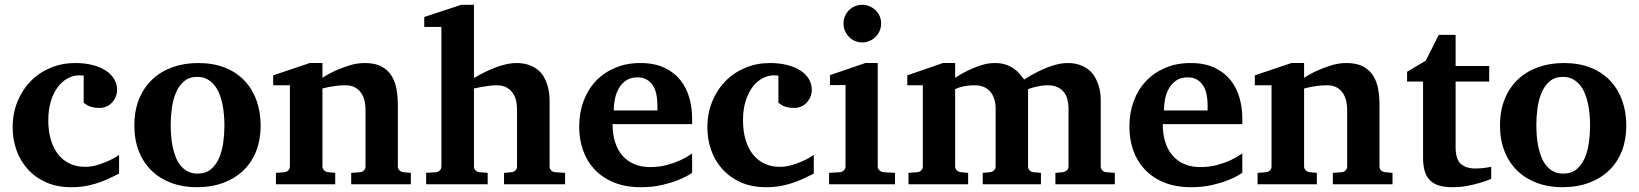

<svg xmlns="http://www.w3.org/2000/svg" viewBox="-20 -760 6759 792"><path d="M471.2 -43.9Q458.5 -38.1 440.2 -28.8Q421.9 -19.5 397.7 -10.3Q373.5 -1 342.8 5.6Q312 12.2 273.9 12.2Q215.3 12.2 170.4 -7.8Q125.5 -27.8 94.7 -61.8Q64 -95.7 48.1 -140.1Q32.2 -184.6 32.2 -233.9Q32.2 -293 52.5 -342Q72.8 -391.1 107.7 -426.3Q142.6 -461.4 189.5 -480.7Q236.3 -500 290 -500Q329.6 -500 361.3 -491.9Q393.1 -483.9 415.8 -469.2Q438.5 -454.6 450.7 -434.3Q462.9 -414.1 462.9 -390.1Q462.9 -373 456.8 -359.4Q450.7 -345.7 440.9 -335.7Q431.2 -325.7 418.5 -320.3Q405.8 -314.9 392.1 -314.9Q376.5 -314.9 366 -316.9Q355.5 -318.8 348.1 -322Q340.8 -325.2 335.4 -328.9Q330.1 -332.5 325.2 -335.9V-448.2Q318.8 -448.2 315.2 -448.7Q311.5 -449.2 306.2 -449.2Q283.2 -449.2 260.5 -437.5Q237.8 -425.8 219.7 -402.6Q201.7 -379.4 190.4 -344.5Q179.2 -309.6 179.2 -263.2Q179.2 -219.2 189.7 -183.8Q200.2 -148.4 219.7 -123.5Q239.3 -98.6 267.6 -85.2Q295.9 -71.8 331.1 -71.8Q354 -71.8 377 -78.1Q399.9 -84.5 419.2 -92.8Q438.5 -101.1 452.4 -109.1Q466.3 -117.2 471.2 -121.1Z M905.8 -242.2Q905.8 -263.2 903.8 -286.4Q901.9 -309.6 897.2 -332Q892.6 -354.5 884.3 -374.5Q876 -394.5 863.5 -409.7Q851.1 -424.8 834 -433.8Q816.9 -442.9 793.9 -442.9Q760.3 -442.9 738.8 -424.3Q717.3 -405.8 705.3 -376.7Q693.4 -347.7 688.7 -313Q684.1 -278.3 684.1 -246.1Q684.1 -224.6 685.8 -201.2Q687.5 -177.7 692.1 -155.3Q696.8 -132.8 704.6 -112.8Q712.4 -92.8 724.9 -77.4Q737.3 -62 754.4 -53Q771.5 -43.9 794.9 -43.9Q829.1 -43.9 850.6 -62.3Q872.1 -80.6 884.3 -109.4Q896.5 -138.2 901.1 -173.3Q905.8 -208.5 905.8 -242.2ZM1055.2 -241.2Q1055.2 -185.1 1037.4 -138.4Q1019.5 -91.8 985.4 -58.3Q951.2 -24.9 902.1 -6.3Q853 12.2 791 12.2Q733.9 12.2 686.8 -5.4Q639.6 -22.9 605.7 -55.7Q571.8 -88.4 553 -135.5Q534.2 -182.6 534.2 -242.2Q534.2 -303.7 553.7 -351.6Q573.2 -399.4 608.2 -432.4Q643.1 -465.3 691.4 -482.7Q739.7 -500 797.9 -500Q859.9 -500 907.7 -481Q955.6 -461.9 988.3 -427.5Q1021 -393.1 1038.1 -345.7Q1055.2 -298.3 1055.2 -241.2Z M1428.7 0V-46.9L1465.8 -49.8Q1475.1 -50.8 1481.4 -57.4Q1487.8 -64 1487.8 -73.2V-308.1Q1487.8 -327.1 1483.4 -345.2Q1479 -363.3 1469.2 -377.2Q1459.5 -391.1 1443.8 -399.7Q1428.2 -408.2 1405.8 -408.2Q1385.3 -408.2 1367.7 -406Q1350.1 -403.8 1337.4 -401.4Q1322.3 -398.4 1310.1 -395V-73.2Q1310.1 -64 1316.9 -57.4Q1323.7 -50.8 1333 -49.8L1362.8 -46.9V0H1118.2V-46.9L1153.8 -49.8Q1163.1 -50.8 1169.4 -57.4Q1175.8 -64 1175.8 -73.2V-408.2H1106.9V-449.2L1257.8 -500H1310.1V-439Q1335.9 -456.1 1365.2 -469.2Q1390.1 -480.5 1421.4 -490.2Q1452.6 -500 1484.9 -500Q1527.8 -500 1554.7 -485.1Q1581.5 -470.2 1596.2 -445.8Q1610.8 -421.4 1616 -390.1Q1621.1 -358.9 1621.1 -326.2V-73.2Q1621.1 -64 1627.9 -57.4Q1634.8 -50.8 1644 -49.8L1674.8 -46.9V0Z M2059.1 0V-46.9L2090.8 -49.8Q2100.1 -50.8 2106.4 -57.4Q2112.8 -64 2112.8 -73.2V-309.1Q2112.8 -321.3 2110.1 -338.4Q2107.4 -355.5 2098.6 -370.8Q2089.8 -386.2 2073.2 -397.2Q2056.6 -408.2 2028.8 -408.2Q2013.7 -408.2 1997.3 -406Q1981 -403.8 1966.8 -401.4Q1950.7 -398.4 1935.1 -395V-73.2Q1935.1 -64 1941.4 -57.4Q1947.8 -50.8 1957 -49.8L1991.7 -46.9V0H1737.8V-46.9L1778.8 -49.8Q1788.1 -50.8 1794.4 -57.4Q1800.8 -64 1800.8 -73.2V-648.9H1730V-689.9L1882.8 -740.2H1935.1V-438Q1962.9 -455.1 1993.2 -468.8Q2005.9 -474.6 2020.3 -480.2Q2034.7 -485.8 2049.6 -490.2Q2064.5 -494.6 2079.8 -497.3Q2095.2 -500 2109.9 -500Q2139.2 -500 2160.9 -492.4Q2182.6 -484.9 2198 -472.4Q2213.4 -460 2222.9 -443.6Q2232.4 -427.2 2237.8 -409.7Q2243.2 -392.1 2245.1 -374.8Q2247.1 -357.4 2247.1 -342.8V-73.2Q2247.1 -64 2253.4 -57.4Q2259.8 -50.8 2269 -49.8L2311 -46.9V0Z M2691.9 -326.2Q2691.9 -350.1 2687.5 -371.1Q2683.1 -392.1 2673.1 -407.5Q2663.1 -422.9 2647.5 -431.9Q2631.8 -440.9 2609.9 -440.9Q2582 -440.9 2563.2 -428.5Q2544.4 -416 2533 -396.2Q2521.5 -376.5 2516.6 -352.1Q2511.7 -327.6 2511.7 -304.2H2691.9ZM2835 -46.9Q2809.1 -29.8 2776.9 -17.1Q2749 -5.9 2710.4 3.2Q2671.9 12.2 2624 12.2Q2560.1 12.2 2512.5 -7.3Q2464.8 -26.9 2432.9 -60.8Q2400.9 -94.7 2385 -140.1Q2369.1 -185.5 2369.1 -237.8Q2369.1 -294.4 2387 -342.5Q2404.8 -390.6 2437.7 -425.5Q2470.7 -460.4 2517.3 -480.2Q2564 -500 2621.1 -500Q2679.7 -500 2720.5 -480.7Q2761.2 -461.4 2786.6 -429.4Q2812 -397.5 2823.5 -356.4Q2835 -315.4 2835 -272V-248H2506.8Q2506.8 -207 2517.1 -174.3Q2527.3 -141.6 2547.1 -118.7Q2566.9 -95.7 2595.7 -83.3Q2624.5 -70.8 2661.1 -70.8Q2699.2 -70.8 2730.7 -79.3Q2762.2 -87.9 2785.6 -98.6Q2812.5 -111.3 2835 -127Z M3336.9 -43.9Q3324.2 -38.1 3305.9 -28.8Q3287.6 -19.5 3263.4 -10.3Q3239.3 -1 3208.5 5.6Q3177.7 12.2 3139.6 12.2Q3081.1 12.2 3036.1 -7.8Q2991.2 -27.8 2960.4 -61.8Q2929.7 -95.7 2913.8 -140.1Q2897.9 -184.6 2897.9 -233.9Q2897.9 -293 2918.2 -342Q2938.5 -391.1 2973.4 -426.3Q3008.3 -461.4 3055.2 -480.7Q3102.1 -500 3155.8 -500Q3195.3 -500 3227.1 -491.9Q3258.8 -483.9 3281.5 -469.2Q3304.2 -454.6 3316.4 -434.3Q3328.6 -414.1 3328.6 -390.1Q3328.6 -373 3322.5 -359.4Q3316.4 -345.7 3306.6 -335.7Q3296.9 -325.7 3284.2 -320.3Q3271.5 -314.9 3257.8 -314.9Q3242.2 -314.9 3231.7 -316.9Q3221.2 -318.8 3213.9 -322Q3206.5 -325.2 3201.2 -328.9Q3195.8 -332.5 3190.9 -335.9V-448.2Q3184.6 -448.2 3180.9 -448.7Q3177.2 -449.2 3171.9 -449.2Q3148.9 -449.2 3126.2 -437.5Q3103.5 -425.8 3085.4 -402.6Q3067.4 -379.4 3056.2 -344.5Q3044.9 -309.6 3044.9 -263.2Q3044.9 -219.2 3055.4 -183.8Q3065.9 -148.4 3085.4 -123.5Q3105 -98.6 3133.3 -85.2Q3161.6 -71.8 3196.8 -71.8Q3219.7 -71.8 3242.7 -78.1Q3265.6 -84.5 3284.9 -92.8Q3304.2 -101.1 3318.1 -109.1Q3332 -117.2 3336.9 -121.1Z M3399.9 0V-46.9L3445.8 -49.8Q3454.6 -50.8 3461.2 -57.4Q3467.8 -64 3467.8 -73.2V-409.2H3403.8V-450.2L3549.8 -500H3600.6V-73.2Q3600.6 -64 3607.7 -57.4Q3614.7 -50.8 3623.5 -49.8L3671.9 -46.9V0ZM3614.7 -663.1Q3614.7 -647 3608.6 -632.8Q3602.5 -618.7 3591.8 -607.9Q3581.1 -597.2 3566.9 -591.1Q3552.7 -585 3536.6 -585Q3520.5 -585 3506.3 -591.1Q3492.2 -597.2 3481.9 -607.9Q3471.7 -618.7 3465.6 -632.8Q3459.5 -647 3459.5 -663.1Q3459.5 -679.2 3465.6 -693.4Q3471.7 -707.5 3481.9 -717.8Q3492.2 -728 3506.3 -734.1Q3520.5 -740.2 3536.6 -740.2Q3552.7 -740.2 3566.9 -734.1Q3581.1 -728 3591.8 -717.8Q3602.5 -707.5 3608.6 -693.4Q3614.7 -679.2 3614.7 -663.1Z M4333.5 0V-46.9L4364.7 -49.8Q4373.5 -50.8 4380.6 -57.4Q4387.7 -64 4387.7 -73.2V-314Q4387.7 -332 4383.3 -349.1Q4378.9 -366.2 4368.9 -379.4Q4358.9 -392.6 4342.3 -400.4Q4325.7 -408.2 4300.8 -408.2Q4284.7 -408.2 4270.3 -405.5Q4255.9 -402.8 4244.6 -399.9Q4231.9 -396.5 4220.7 -392.1V-73.2Q4220.7 -64 4227.1 -57.4Q4233.4 -50.8 4242.7 -49.8L4273.9 -46.9V0H4033.7V-46.9L4064.5 -49.8Q4073.7 -50.8 4080.3 -57.4Q4086.9 -64 4086.9 -73.2V-314Q4086.9 -332 4082 -349.1Q4077.1 -366.2 4066.9 -379.4Q4056.6 -392.6 4040.3 -400.4Q4023.9 -408.2 4000.5 -408.2Q3980 -408.2 3964.6 -405.5Q3949.2 -402.8 3939.5 -399.9Q3927.7 -396.5 3919.9 -392.1V-73.2Q3919.9 -64 3926.8 -57.4Q3933.6 -50.8 3942.9 -49.8L3973.6 -46.9V0H3727.5V-46.9L3764.6 -49.8Q3773.9 -50.8 3780.3 -57.4Q3786.6 -64 3786.6 -73.2V-408.2H3722.7V-449.2L3869.6 -500H3919.9V-439Q3945.3 -456.1 3972.7 -469.2Q3996.1 -480.5 4025.1 -490.2Q4054.2 -500 4083.5 -500Q4111.8 -500 4131.8 -492.4Q4151.9 -484.9 4165.8 -474.4Q4179.7 -463.9 4188.7 -452.1Q4197.8 -440.4 4204.6 -432.1Q4233.9 -450.7 4264.2 -465.8Q4277.3 -472.2 4292 -478.3Q4306.6 -484.4 4322 -489.3Q4337.4 -494.1 4352.8 -497.1Q4368.2 -500 4382.8 -500Q4413.1 -500 4435.1 -491.9Q4457 -483.9 4472.4 -470.7Q4487.8 -457.5 4497.1 -441.2Q4506.3 -424.8 4511.7 -407.7Q4517.1 -390.6 4518.8 -374.8Q4520.5 -358.9 4520.5 -347.2V-73.2Q4520.5 -64 4527.1 -57.4Q4533.7 -50.8 4542.5 -49.8L4578.6 -46.9V0Z M4961.4 -326.2Q4961.4 -350.1 4957 -371.1Q4952.6 -392.1 4942.6 -407.5Q4932.6 -422.9 4917 -431.9Q4901.4 -440.9 4879.4 -440.9Q4851.6 -440.9 4832.8 -428.5Q4814 -416 4802.5 -396.2Q4791 -376.5 4786.1 -352.1Q4781.2 -327.6 4781.2 -304.2H4961.4ZM5104.5 -46.9Q5078.6 -29.8 5046.4 -17.1Q5018.6 -5.9 4980 3.2Q4941.4 12.2 4893.6 12.2Q4829.6 12.2 4782 -7.3Q4734.4 -26.9 4702.4 -60.8Q4670.4 -94.7 4654.5 -140.1Q4638.7 -185.5 4638.7 -237.8Q4638.7 -294.4 4656.5 -342.5Q4674.3 -390.6 4707.3 -425.5Q4740.2 -460.4 4786.9 -480.2Q4833.5 -500 4890.6 -500Q4949.2 -500 4990 -480.7Q5030.8 -461.4 5056.2 -429.4Q5081.5 -397.5 5093 -356.4Q5104.5 -315.4 5104.5 -272V-248H4776.4Q4776.4 -207 4786.6 -174.3Q4796.9 -141.6 4816.7 -118.7Q4836.4 -95.7 4865.2 -83.3Q4894 -70.8 4930.7 -70.8Q4968.8 -70.8 5000.2 -79.3Q5031.7 -87.9 5055.2 -98.6Q5082 -111.3 5104.5 -127Z M5478 0V-46.9L5515.1 -49.8Q5524.4 -50.8 5530.8 -57.4Q5537.1 -64 5537.1 -73.2V-308.1Q5537.1 -327.1 5532.7 -345.2Q5528.3 -363.3 5518.6 -377.2Q5508.8 -391.1 5493.2 -399.7Q5477.5 -408.2 5455.1 -408.2Q5434.6 -408.2 5417 -406Q5399.4 -403.8 5386.7 -401.4Q5371.6 -398.4 5359.4 -395V-73.2Q5359.4 -64 5366.2 -57.4Q5373 -50.8 5382.3 -49.8L5412.1 -46.9V0H5167.5V-46.9L5203.1 -49.8Q5212.4 -50.8 5218.8 -57.4Q5225.1 -64 5225.1 -73.2V-408.2H5156.2V-449.2L5307.1 -500H5359.4V-439Q5385.3 -456.1 5414.6 -469.2Q5439.5 -480.5 5470.7 -490.2Q5502 -500 5534.2 -500Q5577.1 -500 5604 -485.1Q5630.9 -470.2 5645.5 -445.8Q5660.2 -421.4 5665.3 -390.1Q5670.4 -358.9 5670.4 -326.2V-73.2Q5670.4 -64 5677.2 -57.4Q5684.1 -50.8 5693.4 -49.8L5724.1 -46.9V0Z M6131.3 -22Q6107.9 -12.2 6081.5 -4.9Q6059.1 2 6030.5 7.1Q6002 12.2 5971.2 12.2Q5938 12.2 5914.8 4.9Q5891.6 -2.4 5877.2 -17.8Q5862.8 -33.2 5856.4 -56.2Q5850.1 -79.1 5850.1 -110.8V-423.8H5784.2V-463.9L5861.3 -509.8L5915 -616.2H5984.4V-487.8H6123V-423.8H5984.4V-151.9Q5984.4 -104 6005.4 -84.5Q6026.4 -64.9 6066.4 -64.9Q6078.1 -64.9 6089.8 -65.9Q6101.6 -66.9 6110.8 -68.4Q6121.6 -69.8 6131.3 -71.8Z M6539.1 -242.2Q6539.1 -263.2 6537.1 -286.4Q6535.2 -309.6 6530.5 -332Q6525.9 -354.5 6517.6 -374.5Q6509.3 -394.5 6496.8 -409.7Q6484.4 -424.8 6467.3 -433.8Q6450.2 -442.9 6427.2 -442.9Q6393.6 -442.9 6372.1 -424.3Q6350.6 -405.8 6338.6 -376.7Q6326.7 -347.7 6322 -313Q6317.4 -278.3 6317.4 -246.1Q6317.4 -224.6 6319.1 -201.2Q6320.8 -177.7 6325.4 -155.3Q6330.1 -132.8 6337.9 -112.8Q6345.7 -92.8 6358.2 -77.4Q6370.6 -62 6387.7 -53Q6404.8 -43.9 6428.2 -43.9Q6462.4 -43.9 6483.9 -62.3Q6505.4 -80.6 6517.6 -109.4Q6529.8 -138.2 6534.4 -173.3Q6539.1 -208.5 6539.1 -242.2ZM6688.5 -241.2Q6688.5 -185.1 6670.7 -138.4Q6652.8 -91.8 6618.7 -58.3Q6584.5 -24.9 6535.4 -6.3Q6486.3 12.2 6424.3 12.2Q6367.2 12.2 6320.1 -5.4Q6272.9 -22.9 6239 -55.7Q6205.1 -88.4 6186.3 -135.5Q6167.5 -182.6 6167.5 -242.2Q6167.5 -303.7 6187 -351.6Q6206.5 -399.4 6241.5 -432.4Q6276.4 -465.3 6324.7 -482.7Q6373 -500 6431.2 -500Q6493.2 -500 6541 -481Q6588.9 -461.9 6621.6 -427.5Q6654.3 -393.1 6671.4 -345.7Q6688.5 -298.3 6688.5 -241.2Z"/></svg>

Font: Charis SIL Am
Style: Bold
Weight: 700
Foundry: SIL International
Version: Version 5.000